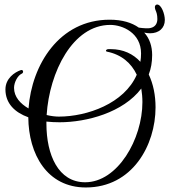

<svg xmlns="http://www.w3.org/2000/svg" viewBox="-20 -791 751 848"><path d="M359 37C565 37 667 -150 667 -317C667 -370 657 -420 637 -462C647 -488 652 -516 652 -548C652 -586 641 -621 617 -647C626 -645 636 -644 643 -644C681 -644 708 -666 708 -703C708 -729 693 -771 674 -771C667 -771 664 -765 664 -759C664 -754 666 -748 667 -746C671 -737 675 -726 675 -707C675 -689 667 -673 647 -668C641 -666 633 -666 625 -666C614 -666 603 -668 593 -669C562 -691 520 -704 464 -704C242 -704 120 -505 106 -312C70 -333 42 -363 42 -403C42 -428 59 -458 75 -465C80 -467 82 -471 82 -474C82 -478 80 -482 75 -482C74 -482 72 -481 71 -481C45 -472 4 -445 4 -396C4 -334 46 -294 105 -273C106 -110 188 37 359 37ZM240 -276C226 -276 206 -278 186 -283C198 -472 301 -681 467 -681C521 -681 603 -646 603 -555C603 -542 602 -530 600 -518C568 -553 524 -574 469 -574H459C452 -574 448 -570 448 -567C448 -565 449 -564 452 -563C517 -550 560 -512 584 -461C529 -334 365 -276 240 -276ZM356 14C238 14 185 -106 185 -245V-254C204 -252 223 -251 243 -251C363 -251 524 -294 604 -400C607 -381 609 -361 609 -340C609 -177 500 14 356 14Z"/></svg>

Font: Style Script
Style: Regular
Weight: 400
Designer: Robert E. Leuschke
Foundry: Robert E. Leuschke
Version: Version 1.010